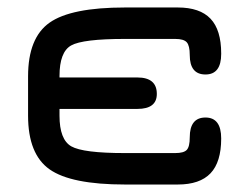

<svg xmlns="http://www.w3.org/2000/svg" viewBox="-20 -487 662 513"><path d="M314 -467H455Q514 -467 542.5 -437Q571 -407 571 -344V-343Q571 -288 529 -288Q487 -288 487 -340Q487 -365 479 -374Q471 -383 448 -383H314Q201 -383 170 -365.5Q139 -348 139 -284V-280H347Q399 -280 399 -236Q399 -196 347 -196H139V-178Q139 -114 170.5 -96Q202 -78 314 -78H448Q471 -78 479 -86.5Q487 -95 487 -120Q487 -173 529 -173Q571 -173 571 -117Q571 -54 542.5 -24Q514 6 455 6H314Q170 6 112.5 -34.5Q55 -75 55 -178V-283Q55 -386 112.5 -426.5Q170 -467 314 -467Z"/></svg>

Font: Jura
Style: Bold
Weight: 700
Designer: Daniel Johnson, Alexei Vanyashin
Foundry: Daniel Johnson
Version: Version 5.103